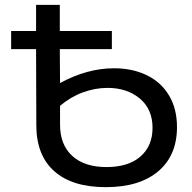

<svg xmlns="http://www.w3.org/2000/svg" viewBox="-20 -762 791 793"><path d="M586 -451.5C546.7 -470.5 501.7 -480 451 -480C377 -480 302.7 -459.7 228 -419L227 -559H442V-634H227V-742H129V-634H26V-559H129L130 -245C130 -162.3 154.7 -99 204 -55C253.3 -11 324.3 11 417 11C509.7 11 581.8 -10.8 633.5 -54.5C685.2 -98.2 711 -159 711 -237C711 -287.7 700 -331.3 678 -368C656 -404.7 625.3 -432.5 586 -451.5ZM560 -115.5C526.7 -86.5 480 -72 420 -72C359.3 -72 312.2 -87.3 278.5 -118C244.8 -148.7 228 -191.7 228 -247V-325C257.3 -349.7 288.8 -368.2 322.5 -380.5C356.2 -392.8 390 -399 424 -399C478 -399 522.5 -384.3 557.5 -355C592.5 -325.7 610 -285.3 610 -234C610 -184 593.3 -144.5 560 -115.5Z"/></svg>

Font: ICO Headline
Style: Regular
Weight: 500
Designer: Julieta Ulanovsky
Foundry: Julieta Ulanovsky
Version: Version 7.200